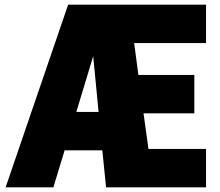

<svg xmlns="http://www.w3.org/2000/svg" viewBox="-20 -800 940 820"><path d="M860 0H433L417 -158H256L208 0H4L271 -780H860V-616H553L571 -480H810V-316H593L614 -164H860ZM401 -322 378 -560 306 -322Z"/></svg>

Font: Tanohe Sans Black
Style: Regular
Weight: 900
Designer: Village Type and Design LLC & Cristiano Sobral
Foundry: Cooper Hewitt Smithsonian Design Museum
Version: Version 1.00;March 11, 2020;FontCreator 12.0.0.2522 64-bit; 